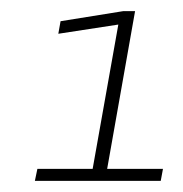

<svg xmlns="http://www.w3.org/2000/svg" viewBox="-20 -699 328 344"><path d="M42.5 -375H268L272 -396.5H172L222 -679H200.5L88.5 -661L84.5 -638.5L192 -655L146 -396.5H47Z"/></svg>

Font: Anybody UltraCondensed Thin ExtraLight
Style: Italic
Weight: 250
Italic angle: -10°
Version: Version 1.111